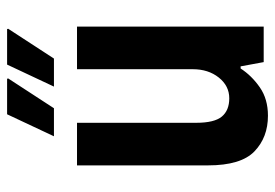

<svg xmlns="http://www.w3.org/2000/svg" viewBox="-137 -626 775 541"><g transform="rotate(-90 250.5 -355.5)"><path d="M195 12Q134 12 94.5 -26Q55 -64 55 -157V-526H175V-190Q175 -139 192.5 -118Q210 -97 244 -97Q279 -97 302.5 -126.5Q326 -156 326 -200V-526H446V0H346L334 -65H328Q308 -34 275 -11Q242 12 195 12ZM277 -591 339 -723H439L440 -720L356 -591ZM137 -591 199 -723H299L300 -720L216 -591Z"/></g></svg>

Font: Archivo Narrow
Style: Bold
Weight: 700
Designer: Hector Gatti
Foundry: Omnibus-Type
Version: Version 3.002